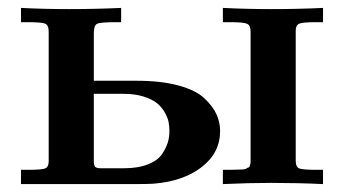

<svg xmlns="http://www.w3.org/2000/svg" viewBox="-20 -465 870 485"><path d="M33 0V-36H50Q87 -36 95 -40Q103 -44 103 -58V-385Q103 -402 93.5 -405.5Q84 -409 48 -409H33V-445Q93 -442 154 -442Q220 -442 286 -445V-409H275Q234 -409 225.5 -405Q217 -401 217 -381V-261H325Q387 -261 431 -249Q475 -237 496.5 -216.5Q518 -196 527 -176Q536 -156 536 -134Q536 -79 489.5 -43Q443 -7 368 -1Q353 0 322 0ZM217 -60Q217 -47 220.5 -43.5Q224 -40 234 -40H294Q329 -40 354 -50Q379 -60 389.5 -76Q400 -92 404 -105.5Q408 -119 408 -134Q408 -145 406 -156Q404 -167 396.5 -180.5Q389 -194 377 -204Q365 -214 343 -221Q321 -228 292 -228H217ZM543 0V-36H561Q572 -36 579.5 -36.5Q587 -37 593 -37Q599 -37 602.5 -39.5Q606 -42 608 -42Q610 -42 611 -46.5Q612 -51 612.5 -51.5Q613 -52 613 -59.5Q613 -67 613 -69V-385Q613 -401 604 -405Q595 -409 560 -409H543V-445Q604 -442 666 -442Q732 -442 796 -445V-409H780Q744 -409 735.5 -405Q727 -401 727 -388V-59Q727 -43 736 -39.5Q745 -36 780 -36H796V0Q732 -3 666 -3H663Q611 -3 543 0Z"/></svg>

Font: CMU Serif
Style: Bold
Weight: 700
Version: Version 0.7.0